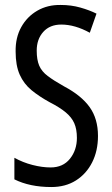

<svg xmlns="http://www.w3.org/2000/svg" viewBox="-20 -744 453 774"><path d="M375 -196Q375 -136 351.5 -89.5Q328 -43 286 -16.5Q244 10 187 10Q100 10 38 -21V-108Q72 -89 111 -79Q150 -69 184 -69Q234 -69 262 -104Q290 -139 290 -188Q290 -223 279.5 -247Q269 -271 245 -291Q221 -311 180 -332Q138 -355 107 -380.5Q76 -406 59.5 -443Q43 -480 43 -536Q42 -592 65.5 -634.5Q89 -677 130.5 -701Q172 -725 225 -724Q267 -724 304 -713.5Q341 -703 369 -689L342 -612Q282 -645 227 -645Q181 -645 154.5 -615.5Q128 -586 128 -540Q128 -503 138 -479.5Q148 -456 172.5 -437.5Q197 -419 238 -396Q308 -359 341.5 -312Q375 -265 375 -196Z"/></svg>

Font: Noto Sans Thai ExtCond
Style: Regular
Weight: 400
Width: 2
Designer: Monotype Design Team
Foundry: Monotype Imaging Inc.
Version: Version 2.002; ttfautohint (v1.8.4.7-5d5b)